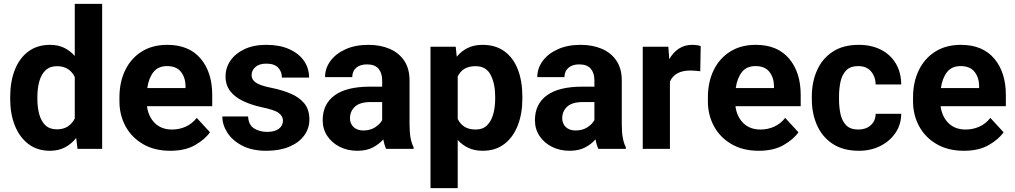

<svg xmlns="http://www.w3.org/2000/svg" viewBox="-20 -770 5248 993"><path d="M32.7 -257.8V-268.1Q32.7 -348.6 56.9 -409.4Q81.1 -470.2 127.2 -504.2Q173.3 -538.1 239.3 -538.1Q279.8 -538.1 311.3 -522.9Q342.8 -507.8 366.7 -480.5V-750H508.3V0H380.9L374 -56.6Q349.6 -25.4 315.9 -7.8Q282.2 9.8 238.3 9.8Q172.9 9.8 127 -25.1Q81.1 -60.1 56.9 -120.6Q32.7 -181.2 32.7 -257.8ZM173.3 -268.1V-257.8Q173.3 -214.4 183.1 -178.7Q192.9 -143.1 214.8 -122.1Q236.8 -101.1 273.9 -101.1Q308.1 -101.1 331.1 -116.2Q354 -131.3 366.7 -157.7V-371.6Q354 -397.9 331.3 -412.8Q308.6 -427.7 274.9 -427.7Q237.8 -427.7 215.6 -406.5Q193.4 -385.3 183.3 -349.1Q173.3 -313 173.3 -268.1Z M860.8 9.8Q778.8 9.8 719.7 -24.7Q660.6 -59.1 629.2 -117.2Q597.7 -175.3 597.7 -246.1V-265.6Q597.7 -345.7 627.7 -407.2Q657.7 -468.8 713.1 -503.4Q768.6 -538.1 845.2 -538.1Q957.5 -538.1 1017.6 -467Q1077.6 -396 1077.6 -279.3V-220.7H740.2Q747.1 -167 780.8 -133.5Q814.5 -100.1 869.6 -100.1Q907.7 -100.1 940.7 -115Q973.6 -129.9 997.6 -160.2L1065.9 -85.9Q1041 -49.8 989.5 -20Q938 9.8 860.8 9.8ZM843.8 -428.2Q797.9 -428.2 773.4 -397Q749 -365.7 741.7 -314.5H939.5V-325.2Q939 -368.7 915.8 -398.4Q892.6 -428.2 843.8 -428.2Z M1443.4 -146Q1443.4 -168.9 1422.1 -185.3Q1400.9 -201.7 1334 -215.3Q1280.3 -227.1 1237.8 -247.1Q1195.3 -267.1 1170.9 -298.3Q1146.5 -329.6 1146.5 -375Q1146.5 -418.9 1171.6 -456.1Q1196.8 -493.2 1244.1 -515.6Q1291.5 -538.1 1357.4 -538.1Q1425.8 -538.1 1475.3 -516.1Q1524.9 -494.1 1551.8 -455.8Q1578.6 -417.5 1578.6 -368.7H1438Q1438 -399.4 1418.5 -420.2Q1398.9 -440.9 1356.9 -440.9Q1321.3 -440.9 1301.3 -423.6Q1281.2 -406.2 1281.2 -381.8Q1281.2 -357.9 1303.2 -342.8Q1325.2 -327.6 1380.4 -316.4Q1437.5 -305.2 1482.7 -286.1Q1527.8 -267.1 1554 -235.1Q1580.1 -203.1 1580.1 -151.4Q1580.1 -105 1552.7 -68.4Q1525.4 -31.7 1475.6 -11Q1425.8 9.8 1357.9 9.8Q1283.7 9.8 1232.9 -16.6Q1182.1 -43 1156 -83.7Q1129.9 -124.5 1129.9 -167.5H1263.2Q1265.1 -124.5 1293.7 -106.2Q1322.3 -87.9 1360.8 -87.9Q1401.4 -87.9 1422.4 -104.2Q1443.4 -120.6 1443.4 -146Z M1977.1 0Q1967.8 -19 1962.4 -49.3Q1941.4 -24.9 1908.7 -7.6Q1876 9.8 1828.1 9.8Q1777.8 9.8 1737.1 -10.7Q1696.3 -31.2 1672.6 -66.9Q1648.9 -102.5 1648.9 -148.4Q1648.9 -231.4 1710.4 -276.6Q1772 -321.8 1893.6 -321.8H1956.5V-354.5Q1956.5 -392.1 1937.7 -414.6Q1918.9 -437 1877.9 -437Q1842.3 -437 1822 -419.2Q1801.8 -401.4 1801.8 -371.1H1661.1Q1661.1 -416.5 1688.7 -454.3Q1716.3 -492.2 1766.8 -515.1Q1817.4 -538.1 1885.7 -538.1Q1946.8 -538.1 1994.9 -517.6Q2043 -497.1 2070.6 -456.1Q2098.1 -415 2098.1 -353.5V-127.4Q2098.1 -84 2103.5 -56.2Q2108.9 -28.3 2119.1 -8.3V0ZM1858.9 -95.2Q1895 -95.2 1920.4 -111.8Q1945.8 -128.4 1956.5 -148.9V-242.2H1897.5Q1841.3 -242.2 1815.7 -218.3Q1790 -194.3 1790 -158.2Q1790 -130.9 1808.6 -113Q1827.1 -95.2 1858.9 -95.2Z M2681.6 -270V-259.8Q2681.6 -182.6 2658 -121.6Q2634.3 -60.5 2588.6 -25.4Q2543 9.8 2476.6 9.8Q2434.6 9.8 2402.6 -5.1Q2370.6 -20 2347.2 -46.4V203.1H2206.5V-528.3H2336.9L2342.3 -476.6Q2366.2 -505.9 2399.2 -522Q2432.1 -538.1 2475.6 -538.1Q2543 -538.1 2588.9 -504.6Q2634.8 -471.2 2658.2 -410.9Q2681.6 -350.6 2681.6 -270ZM2541 -259.8V-270Q2541 -336.9 2517.8 -382.3Q2494.6 -427.7 2439.5 -427.7Q2404.3 -427.7 2381.8 -413.8Q2359.4 -399.9 2347.2 -374.5V-154.8Q2359.4 -129.4 2382.1 -114.7Q2404.8 -100.1 2440.4 -100.1Q2477.1 -100.1 2499 -121.8Q2521 -143.6 2531 -179.9Q2541 -216.3 2541 -259.8Z M3074.7 0Q3065.4 -19 3060.1 -49.3Q3039.1 -24.9 3006.3 -7.6Q2973.6 9.8 2925.8 9.8Q2875.5 9.8 2834.7 -10.7Q2793.9 -31.2 2770.3 -66.9Q2746.6 -102.5 2746.6 -148.4Q2746.6 -231.4 2808.1 -276.6Q2869.6 -321.8 2991.2 -321.8H3054.2V-354.5Q3054.2 -392.1 3035.4 -414.6Q3016.6 -437 2975.6 -437Q2939.9 -437 2919.7 -419.2Q2899.4 -401.4 2899.4 -371.1H2758.8Q2758.8 -416.5 2786.4 -454.3Q2814 -492.2 2864.5 -515.1Q2915 -538.1 2983.4 -538.1Q3044.4 -538.1 3092.5 -517.6Q3140.6 -497.1 3168.2 -456.1Q3195.8 -415 3195.8 -353.5V-127.4Q3195.8 -84 3201.2 -56.2Q3206.5 -28.3 3216.8 -8.3V0ZM2956.5 -95.2Q2992.7 -95.2 3018.1 -111.8Q3043.5 -128.4 3054.2 -148.9V-242.2H2995.1Q2939 -242.2 2913.3 -218.3Q2887.7 -194.3 2887.7 -158.2Q2887.7 -130.9 2906.2 -113Q2924.8 -95.2 2956.5 -95.2Z M3604 -531.7 3601.6 -401.4Q3591.3 -402.8 3576.9 -404.1Q3562.5 -405.3 3550.8 -405.3Q3470.2 -405.3 3444.8 -348.1V0H3304.2V-528.3H3436.5L3441.4 -463.9Q3460.9 -498.5 3490.7 -518.3Q3520.5 -538.1 3560.1 -538.1Q3571.3 -538.1 3583.7 -536.4Q3596.2 -534.7 3604 -531.7Z M3904.3 9.8Q3822.3 9.8 3763.2 -24.7Q3704.1 -59.1 3672.6 -117.2Q3641.1 -175.3 3641.1 -246.1V-265.6Q3641.1 -345.7 3671.1 -407.2Q3701.2 -468.8 3756.6 -503.4Q3812 -538.1 3888.7 -538.1Q4001 -538.1 4061 -467Q4121.1 -396 4121.1 -279.3V-220.7H3783.7Q3790.5 -167 3824.2 -133.5Q3857.9 -100.1 3913.1 -100.1Q3951.2 -100.1 3984.1 -115Q4017.1 -129.9 4041 -160.2L4109.4 -85.9Q4084.5 -49.8 4033 -20Q3981.4 9.8 3904.3 9.8ZM3887.2 -428.2Q3841.3 -428.2 3816.9 -397Q3792.5 -365.7 3785.2 -314.5H3982.9V-325.2Q3982.4 -368.7 3959.2 -398.4Q3936 -428.2 3887.2 -428.2Z M4419.4 -100.1Q4458.5 -100.1 4483.4 -122.3Q4508.3 -144.5 4508.8 -181.6H4641.1Q4640.6 -126 4611.3 -82.8Q4582 -39.6 4532.7 -14.9Q4483.4 9.8 4422.4 9.8Q4340.8 9.8 4286.6 -25.9Q4232.4 -61.5 4205.6 -122.1Q4178.7 -182.6 4178.7 -256.8V-271Q4178.7 -345.7 4205.6 -406.2Q4232.4 -466.8 4286.4 -502.4Q4340.3 -538.1 4421.4 -538.1Q4486.3 -538.1 4535.6 -513.2Q4585 -488.3 4612.8 -442.1Q4640.6 -396 4641.1 -333H4508.8Q4508.3 -372.6 4485.1 -400.4Q4461.9 -428.2 4418.9 -428.2Q4377.9 -428.2 4356.4 -406Q4335 -383.8 4327.1 -347.9Q4319.3 -312 4319.3 -271V-256.8Q4319.3 -215.3 4327.1 -179.7Q4335 -144 4356.4 -122.1Q4377.9 -100.1 4419.4 -100.1Z M4965.3 9.8Q4883.3 9.8 4824.2 -24.7Q4765.1 -59.1 4733.6 -117.2Q4702.1 -175.3 4702.1 -246.1V-265.6Q4702.1 -345.7 4732.2 -407.2Q4762.2 -468.8 4817.6 -503.4Q4873 -538.1 4949.7 -538.1Q5062 -538.1 5122.1 -467Q5182.1 -396 5182.1 -279.3V-220.7H4844.7Q4851.6 -167 4885.3 -133.5Q4918.9 -100.1 4974.1 -100.1Q5012.2 -100.1 5045.2 -115Q5078.1 -129.9 5102.1 -160.2L5170.4 -85.9Q5145.5 -49.8 5094 -20Q5042.5 9.8 4965.3 9.8ZM4948.2 -428.2Q4902.3 -428.2 4877.9 -397Q4853.5 -365.7 4846.2 -314.5H5043.9V-325.2Q5043.5 -368.7 5020.3 -398.4Q4997.1 -428.2 4948.2 -428.2Z"/></svg>

Font: Vazirmatn RD UI FD
Style: Bold
Weight: 700
Designer: Saber Rastikerdar
Foundry: Saber Rastikerdar
Version: Version 33.003